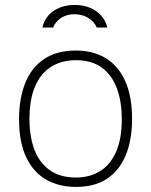

<svg xmlns="http://www.w3.org/2000/svg" viewBox="-20 -726 595 756"><path d="M279 10Q212 10 161.5 -19Q111 -48 83 -107.2Q55 -166.5 55 -257Q55 -338 79.2 -398.8Q103.5 -459.5 153.2 -493.2Q203 -527 279 -527Q345.5 -527 395 -497.8Q444.5 -468.5 472.2 -408.8Q500 -349 500 -257Q500 -177 476 -117Q452 -57 403.2 -23.5Q354.5 10 279 10ZM279 -27Q333.5 -27 374 -52Q414.5 -77 437 -128Q459.5 -179 459.5 -257Q459.5 -326.5 440 -378.8Q420.5 -431 380.5 -460Q340.5 -489 279 -489Q224 -489 182.8 -464Q141.5 -439 118.8 -387.5Q96 -336 96 -257Q96 -188 115.8 -136.2Q135.5 -84.5 176.2 -55.8Q217 -27 279 -27ZM147 -617.5Q153.5 -646 171.2 -665.8Q189 -685.5 215.5 -696Q242 -706.5 273.5 -706.5Q308 -706.5 334.8 -695.2Q361.5 -684 379 -664Q396.5 -644 402.5 -617.5H361Q351.5 -640.5 328 -655.2Q304.5 -670 273.5 -670Q242.5 -670 220.2 -655.2Q198 -640.5 189 -617.5Z"/></svg>

Font: Public Sans Thin Thin
Style: Regular
Weight: 250
Version: Version 2.001